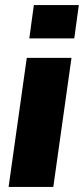

<svg xmlns="http://www.w3.org/2000/svg" viewBox="-20 -740 332 760"><path d="M14 0 86 -511H263L191 0ZM96 -588 114 -720H292L274 -588Z"/></svg>

Font: Chivo Medium ExtraBold
Style: Italic
Weight: 800
Italic angle: -8.05°
Version: Version 2.002